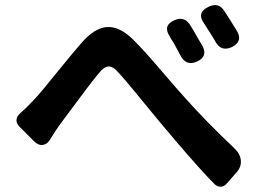

<svg xmlns="http://www.w3.org/2000/svg" viewBox="-20 -744 1020 745"><path d="M813 -29Q761 -81 656 -204Q634 -231 623 -243Q610 -258 583 -291Q479 -419 442 -460Q418 -488 400 -486Q383 -485 361 -457Q331 -421 246 -306Q220 -270 209 -256Q194 -235 174 -202Q162 -183 144.5 -181.5Q127 -180 110 -198L88 -220L56 -252Q43 -265 44 -279Q45 -293 58 -304Q81 -324 112 -357Q137 -383 205 -468Q266 -543 294 -575Q345 -635 394 -639Q443 -643 497 -590Q537 -551 622 -451Q677 -387 700 -362Q782 -270 887 -171Q912 -148 914.5 -122Q917 -96 897 -74L888 -64L860 -32Q850 -20 837 -19.5Q824 -19 813 -29ZM679 -531Q674 -540 665 -557Q660 -566 658 -570Q654 -578 644 -593Q641 -599 639 -602Q610 -646 658 -666Q694 -681 715 -651Q728 -632 743 -604Q759 -578 766 -565Q787 -524 744 -505Q701 -486 679 -531ZM815 -584Q803 -605 791 -623Q788 -628 781.5 -638Q775 -648 772 -653Q741 -696 790 -718Q826 -735 847 -706Q857 -692 877 -660Q880 -656 885 -647Q896 -630 901 -621Q922 -582 879 -561Q837 -542 815 -584Z"/></svg>

Font: GenSenRounded2 TW B
Style: Regular
Weight: 700
Version: Version 2.000;PS 2;hotconv 16.6.51;makeotf.lib2.5.65220 DEVE